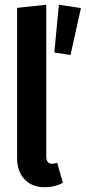

<svg xmlns="http://www.w3.org/2000/svg" viewBox="-20 -774 361 809"><path d="M52 -108V-741L175 -754V-113Q175 -100 181 -92Q187 -84 199 -84Q206 -84 212.5 -86Q219 -88 221 -88L245 -4Q211 15 169 15Q115 15 83.5 -18.5Q52 -52 52 -108ZM277 -542 321 -740 228 -754 209 -553Z"/></svg>

Font: Fira Sans Extra Condensed Medium
Style: Regular
Weight: 500
Width: 1
Designer: Carrois Corporate & Edenspiekermann AG
Foundry: Carrois Corporate GbR & Edenspiekermann AG
Version: Version 4.203